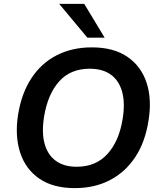

<svg xmlns="http://www.w3.org/2000/svg" viewBox="-20 -959 827 989"><path d="M73 -368Q91 -479 142 -556.5Q193 -634 272.5 -674.5Q352 -715 453 -715Q565 -715 636 -666.5Q707 -618 735 -533Q763 -448 745 -338Q728 -227 676.5 -149.5Q625 -72 546 -31Q467 10 365 10Q254 10 183 -38.5Q112 -87 84 -172.5Q56 -258 73 -368ZM207 -358Q194 -277 209.5 -219.5Q225 -162 267 -131Q309 -100 375 -100Q474 -100 534 -166.5Q594 -233 612 -348Q625 -429 609 -486.5Q593 -544 551 -574.5Q509 -605 442 -605Q343 -605 284.5 -539.5Q226 -474 207 -358ZM430 -765 285 -939H414L519 -765Z"/></svg>

Font: Mulish ExtraLight
Style: Bold Italic
Weight: 700
Italic angle: -9°
Version: Version 3.603